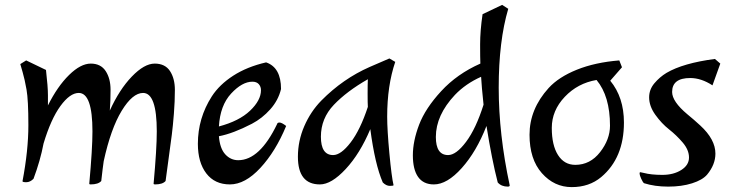

<svg xmlns="http://www.w3.org/2000/svg" viewBox="-20 -732 2988 785"><path d="M72 9Q96 -117 96 -220Q96 -323 88.5 -365.5Q81 -408 72.5 -437Q64 -466 63 -470L87 -485L168 -446Q176 -377 176 -342.5Q176 -308 176 -301Q215 -379 262.5 -425.5Q310 -472 351 -472Q392 -472 412 -441.5Q432 -411 432 -365Q432 -319 429 -280Q468 -366 519 -419Q570 -472 612.5 -472Q655 -472 675 -441.5Q695 -411 695 -364.5Q695 -318 691 -267.5Q687 -217 682.5 -181.5Q678 -146 669.5 -84.5Q661 -23 657 8Q645 22 614 22Q608 22 608 19Q621 -124 621 -195Q621 -352 565 -352Q522 -352 477.5 -279Q433 -206 404 -73Q400 -46 394 8Q382 22 350 22Q345 22 345 19Q358 -124 358 -195Q358 -352 302 -352Q266 -352 227 -298.5Q188 -245 158 -145Q145 -76 117 -1Q103 13 87.5 13Q72 13 72 9Z M1129 -368Q1118 -322 1085 -285Q1052 -248 1010 -226Q933 -186 875 -175Q879 -125 901 -101Q923 -77 954 -77Q1042 -77 1113 -225Q1114 -231 1123 -231Q1132 -231 1150 -217Q1107 -113 1044.5 -45.5Q982 22 920 22Q858 22 823.5 -23Q789 -68 789 -144Q789 -249 846 -338Q877 -386 933.5 -422.5Q990 -459 1068 -477Q1129 -456 1129 -368ZM1012 -398Q970 -398 925 -349.5Q880 -301 875 -215Q958 -237 1002.5 -279.5Q1047 -322 1047 -363Q1047 -378 1038 -388Q1029 -398 1012 -398Z M1491 -458 1572 -493 1596 -479Q1563 -382 1563 -255Q1563 -201 1572 -105Q1581 -9 1589 25Q1589 28 1574 28Q1559 28 1545 14Q1513 -60 1494 -204Q1452 -104 1393.5 -41Q1335 22 1288 22Q1198 22 1198 -91Q1198 -156 1224 -216Q1250 -276 1294 -321Q1382 -410 1491 -458ZM1342 -98Q1374 -98 1413.5 -149.5Q1453 -201 1484 -295Q1483 -309 1483 -349Q1483 -389 1484 -408Q1398 -359 1345 -303.5Q1292 -248 1292 -173Q1292 -98 1342 -98Z M1953 -674 2033 -712 2058 -696Q2019 -564 2019 -373.5Q2019 -183 2064 26Q2064 31 2056 31Q2030 31 2015 14Q1991 -79 1969 -217Q1928 -112 1868 -45Q1808 22 1754 22Q1711 22 1689.5 -8.5Q1668 -39 1668 -97Q1668 -155 1693.5 -222Q1719 -289 1784 -359.5Q1849 -430 1944 -472Q1943 -495 1943 -550.5Q1943 -606 1953 -674ZM1957 -304Q1949 -380 1947 -418Q1884 -390 1840 -344Q1762 -261 1762 -172Q1762 -98 1812 -98Q1845 -98 1885.5 -152Q1926 -206 1957 -304Z M2523 -457 2475 -402Q2531 -334 2531 -231Q2531 -86 2438 -8Q2389 33 2317.5 33Q2246 33 2195.5 -24Q2145 -81 2145 -181Q2145 -286 2223 -372Q2264 -417 2338.5 -447Q2413 -477 2512 -485ZM2332 -58Q2393 -58 2433.5 -110Q2474 -162 2474 -218Q2474 -339 2419 -405Q2342 -392 2289 -336Q2236 -280 2236 -209Q2236 -138 2261.5 -98Q2287 -58 2332 -58Z M2925 -472 2893 -383Q2847 -413 2802 -413Q2728 -413 2728 -356Q2728 -317 2790 -265Q2817 -243 2843 -219Q2905 -162 2905 -104Q2905 -59 2871 -18Q2852 4 2809.5 17.5Q2767 31 2712 31Q2657 31 2613 17Q2608 13 2601.5 -1.5Q2595 -16 2595 -22Q2595 -28 2597.5 -28Q2600 -28 2612 -25Q2642 -17 2688 -17Q2734 -17 2765.5 -37Q2797 -57 2797 -88Q2797 -119 2771.5 -149Q2746 -179 2715.5 -203Q2685 -227 2659.5 -262.5Q2634 -298 2634 -334Q2634 -366 2655.5 -391.5Q2677 -417 2705 -434Q2773 -474 2903 -491Z"/></svg>

Font: Julee
Style: Regular
Weight: 400
Version: Version 1.001